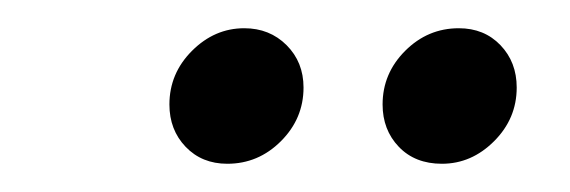

<svg xmlns="http://www.w3.org/2000/svg" viewBox="-20 -602 404 136"><path d="M293 -486Q274 -486 262.5 -498Q251 -510 251 -528Q251 -550 267 -566Q283 -582 305 -582Q323 -582 334.5 -570Q346 -558 346 -540Q346 -518 330 -502Q314 -486 293 -486ZM141 -486Q123 -486 111.5 -498Q100 -510 100 -528Q100 -550 116 -566Q132 -582 153 -582Q171 -582 183 -570Q195 -558 195 -540Q195 -518 179 -502Q163 -486 141 -486Z"/></svg>

Font: Rasa
Style: Italic
Weight: 400
Italic angle: -7.10001°
Designer: Anna Giedrys (Yrsa+Rasa design), David Brezina (Yrsa art-direction, Rasa art-direction, design)
Foundry: Rosetta Type Foundry
Version: Version 2.004